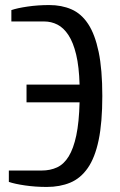

<svg xmlns="http://www.w3.org/2000/svg" viewBox="-20 -730 475 760"><path d="M85 -395H295Q293 -466 281.5 -514Q270 -562 251 -591Q232 -620 207.5 -632.5Q183 -645 155 -645H25V-690Q48 -698 89 -704Q130 -710 175 -710Q224 -710 263 -693Q302 -676 329 -635Q356 -594 370.5 -524.5Q385 -455 385 -350Q385 -245 370.5 -175.5Q356 -106 327.5 -65Q299 -24 258 -7Q217 10 165 10Q120 10 79 4Q38 -2 15 -10V-55H145Q179 -55 206 -67.5Q233 -80 252 -111Q271 -142 282 -194Q293 -246 295 -325H85Z"/></svg>

Font: Cuprum
Style: Regular
Weight: 400
Designer: Jovanny Lemonad
Foundry: Jovanny Lemonad
Version: Version 1.002